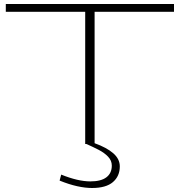

<svg xmlns="http://www.w3.org/2000/svg" viewBox="-20 -720 897 960"><path d="M286 153Q370 187 432 187Q485 187 512 166.5Q539 146 539 108Q539 83 520.5 63.5Q502 44 473 29Q444 14 412 0H406V-661H9V-700H850V-661H453V-4Q514 18 546.5 46.5Q579 75 579 112Q579 161 544.5 190.5Q510 220 440 220Q406 220 365.5 211Q325 202 278 183Z"/></svg>

Font: Georama ExtraExtended ExtraLight
Style: Regular
Weight: 200
Width: 8
Designer: Jean-Baptiste Levee
Foundry: Production Type
Version: Version 1.000